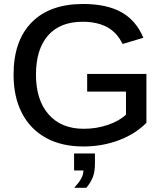

<svg xmlns="http://www.w3.org/2000/svg" viewBox="-20 -718 818 954"><path d="M396 -78.1Q459.5 -78.1 515.9 -97.4Q572.3 -116.7 606 -148.4V-262.7H413.1V-350.6H707.5V-107.9Q652.8 -52.2 570.6 -21.2Q488.3 9.8 394.5 9.8Q285.6 9.8 208 -33.2Q130.4 -76.2 88.9 -156.2Q47.4 -236.3 47.4 -347.2Q47.4 -515.6 137.5 -606.9Q227.5 -698.2 392.6 -698.2Q509.3 -698.2 582.5 -657.7Q655.8 -617.2 692.4 -530.3L588.9 -499.5Q562 -556.2 512.5 -583Q462.9 -609.9 391.1 -609.9Q277.8 -609.9 218.3 -541.3Q158.7 -472.7 158.7 -347.2Q158.7 -221.2 221.4 -149.7Q284.2 -78.1 396 -78.1ZM451.7 96.2Q451.7 136.2 440.9 163.1Q430.2 189.9 408.7 215.3H348.6Q370.6 191.4 382.6 170.7Q394.5 149.9 394.5 128.9H348.1V44.4H451.7Z"/></svg>

Font: Arimo Medium
Style: Regular
Weight: 500
Designer: Steve Matteson
Foundry: Monotype Imaging Inc.
Version: Version 1.33